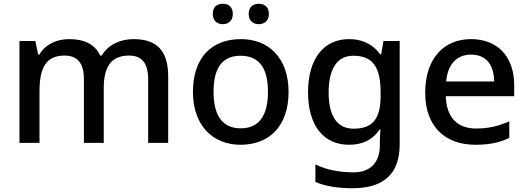

<svg xmlns="http://www.w3.org/2000/svg" viewBox="-20 -756 2790 1016"><path d="M687 -549C619 -549 553 -521 518 -462H510C483 -521 427 -549 346 -549C282 -549 221 -523 188 -467H182L167 -539H83V0H189V-272C189 -394 221 -462 322 -462C391 -462 424 -420 424 -337V0H529V-290C529 -401 567 -462 663 -462C732 -462 764 -420 764 -337V0H870V-351C870 -490 808 -549 687 -549Z M1106 -682C1106 -646 1129 -628 1159 -628C1188 -628 1212 -646 1212 -682C1212 -721 1188 -736 1159 -736C1129 -736 1106 -721 1106 -682ZM1296 -682C1296 -646 1320 -628 1349 -628C1378 -628 1403 -646 1403 -682C1403 -721 1378 -736 1349 -736C1320 -736 1296 -721 1296 -682ZM1507 -270C1507 -449 1402 -549 1255 -549C1098 -549 1001 -449 1001 -270C1001 -91 1107 10 1252 10C1408 10 1507 -91 1507 -270ZM1110 -270C1110 -392 1153 -461 1253 -461C1354 -461 1398 -392 1398 -270C1398 -149 1354 -77 1254 -77C1154 -77 1110 -149 1110 -270Z M1827 -549C1691 -549 1610 -442 1610 -268C1610 -93 1691 10 1827 10C1897 10 1952 -15 1989 -71H1993C1992 -57 1990 -22 1990 -5V13C1990 104 1939 156 1852 156C1775 156 1705 142 1649 114V207C1704 230 1768 240 1846 240C2014 240 2095 161 2095 7V-539H2009L1997 -468H1992C1953 -523 1896 -549 1827 -549ZM1849 -461C1949 -461 1994 -406 1994 -268V-248C1994 -125 1950 -75 1851 -75C1764 -75 1719 -142 1719 -267C1719 -393 1765 -461 1849 -461Z M2473 -549C2328 -549 2230 -446 2230 -265C2230 -84 2338 10 2495 10C2571 10 2621 -1 2675 -26V-114C2618 -89 2568 -76 2499 -76C2399 -76 2342 -136 2339 -247H2701V-305C2701 -455 2614 -549 2473 -549ZM2473 -467C2556 -467 2594 -409 2595 -325H2341C2349 -416 2397 -467 2473 -467Z"/></svg>

Font: Noto Sans Bassa Vah Medium
Style: Regular
Weight: 500
Designer: Monotype Design Team
Foundry: Monotype Imaging Inc.
Version: Version 2.002